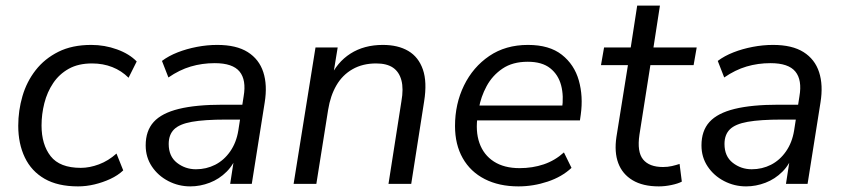

<svg xmlns="http://www.w3.org/2000/svg" viewBox="-20 -655 3009 684"><path d="M258 9Q186 9 139 -18Q92 -45 68.5 -94Q45 -143 45 -207Q45 -261 60 -312.5Q75 -364 107 -405Q139 -446 188 -470.5Q237 -495 305 -495Q353 -495 397 -479Q441 -463 467 -436L438 -378Q413 -403 380 -416Q347 -429 308 -429Q259 -429 225 -410Q191 -391 169.5 -359Q148 -327 138 -287.5Q128 -248 128 -208Q128 -140 160.5 -98.5Q193 -57 268 -57Q299 -57 332.5 -69.5Q366 -82 395 -108L419 -48Q400 -30 373 -17.5Q346 -5 316.5 2Q287 9 258 9Z M658 9Q616 9 579.5 -10Q543 -29 521 -62Q499 -95 499 -137Q499 -189 527.5 -220.5Q556 -252 617 -267Q678 -282 774 -282H854L846 -229H785Q708 -229 663.5 -221Q619 -213 600 -194Q581 -175 581 -142Q581 -98 610.5 -75Q640 -52 678 -52Q715 -52 746.5 -68Q778 -84 800 -115.5Q822 -147 829 -190L848 -312Q858 -370 833.5 -400Q809 -430 745 -430Q700 -430 659.5 -418Q619 -406 580 -379L557 -438Q581 -456 613 -468.5Q645 -481 681.5 -488Q718 -495 754 -495Q822 -495 862.5 -469.5Q903 -444 918 -398Q933 -352 923 -290L877 0H800L817 -110H827Q814 -70 787.5 -43.5Q761 -17 727 -4Q693 9 658 9Z M1026 0 1104 -486H1183L1165 -376H1155Q1180 -433 1228.5 -464Q1277 -495 1344 -495Q1398 -495 1434.5 -473.5Q1471 -452 1486.5 -407.5Q1502 -363 1491 -294L1445 0H1364L1410 -294Q1418 -339 1410 -369Q1402 -399 1380 -414Q1358 -429 1320 -429Q1272 -429 1236 -408.5Q1200 -388 1178.5 -351Q1157 -314 1149 -264L1107 0Z M1827 9Q1758 9 1707 -17Q1656 -43 1628.5 -91.5Q1601 -140 1601 -206Q1601 -285 1633 -350.5Q1665 -416 1723 -455.5Q1781 -495 1861 -495Q1937 -495 1981.5 -460Q2026 -425 2042 -368.5Q2058 -312 2049 -247L2046 -226H1664L1672 -279H2000L1982 -266Q1989 -313 1979 -351Q1969 -389 1940 -412Q1911 -435 1860 -435Q1806 -435 1770 -410.5Q1734 -386 1713.5 -348Q1693 -310 1686 -269L1682 -245Q1673 -188 1688 -145.5Q1703 -103 1739.5 -79.5Q1776 -56 1831 -56Q1877 -56 1917 -69.5Q1957 -83 1989 -112L2016 -57Q1982 -25 1931 -8Q1880 9 1827 9Z M2327 9Q2270 9 2233.5 -13Q2197 -35 2182.5 -74Q2168 -113 2176 -167L2217 -423H2121L2132 -486H2227L2250 -635H2331L2308 -486H2462L2451 -423H2297L2258 -175Q2249 -114 2271 -87Q2293 -60 2342 -60Q2359 -60 2374 -63.5Q2389 -67 2401 -71L2409 -8Q2396 -1 2372.5 4Q2349 9 2327 9Z M2638 9Q2596 9 2559.5 -10Q2523 -29 2501 -62Q2479 -95 2479 -137Q2479 -189 2507.5 -220.5Q2536 -252 2597 -267Q2658 -282 2754 -282H2834L2826 -229H2765Q2688 -229 2643.5 -221Q2599 -213 2580 -194Q2561 -175 2561 -142Q2561 -98 2590.5 -75Q2620 -52 2658 -52Q2695 -52 2726.5 -68Q2758 -84 2780 -115.5Q2802 -147 2809 -190L2828 -312Q2838 -370 2813.5 -400Q2789 -430 2725 -430Q2680 -430 2639.5 -418Q2599 -406 2560 -379L2537 -438Q2561 -456 2593 -468.5Q2625 -481 2661.5 -488Q2698 -495 2734 -495Q2802 -495 2842.5 -469.5Q2883 -444 2898 -398Q2913 -352 2903 -290L2857 0H2780L2797 -110H2807Q2794 -70 2767.5 -43.5Q2741 -17 2707 -4Q2673 9 2638 9Z"/></svg>

Font: Nunito Sans 12pt ExtraLight 12pt
Style: Italic
Weight: 400
Italic angle: -9°
Version: Version 3.101;gftools[0.9.27]